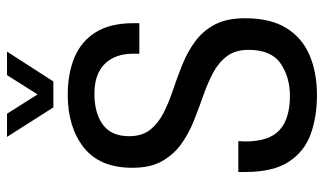

<svg xmlns="http://www.w3.org/2000/svg" viewBox="-208 -703 923 547"><g transform="rotate(-90 253.5 -429.5)"><path d="M137 -871H203L258 -784L313 -871H380L295 -739H221ZM256 12Q194 12 144.5 -6Q95 -24 66 -68.5Q37 -113 37 -193Q37 -198 37 -202.5Q37 -207 37 -212H125Q125 -207 124.5 -202Q124 -197 124 -192Q124 -124 156.5 -94.5Q189 -65 254 -65Q307 -65 346 -91.5Q385 -118 385 -183Q385 -221 366.5 -245Q348 -269 318.5 -284.5Q289 -300 253 -312.5Q217 -325 181 -339.5Q145 -354 115.5 -375.5Q86 -397 67.5 -430Q49 -463 49 -514Q49 -607 107 -652.5Q165 -698 257 -698Q317 -698 363 -679Q409 -660 435 -618.5Q461 -577 461 -510V-494H374V-511Q374 -563 345 -592.5Q316 -622 260 -622Q205 -622 172 -598Q139 -574 139 -523Q139 -486 157.5 -463Q176 -440 205.5 -425Q235 -410 271 -398Q307 -386 343 -371.5Q379 -357 409 -335Q439 -313 457 -279Q475 -245 475 -193Q475 -120 447 -75Q419 -30 369.5 -9Q320 12 256 12Z"/></g></svg>

Font: Archivo Condensed
Style: Regular
Weight: 400
Width: 3
Designer: Hector Gatti
Foundry: Omnibus-Type
Version: Version 2.001; ttfautohint (v1.8.3)